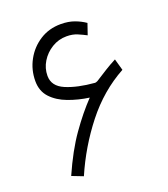

<svg xmlns="http://www.w3.org/2000/svg" viewBox="-121 -720 714 815"><g transform="rotate(-20 236.0 -312.5)"><path d="M256.3 -297.9Q207 -304.7 162.6 -321.3Q118.2 -337.9 90.6 -367.4Q63 -397 63 -442.4Q63 -493.2 86.7 -536.6Q110.4 -580.1 151.9 -606.7Q193.4 -633.3 246.6 -633.3Q281.2 -633.3 307.9 -623.5Q334.5 -613.8 355.5 -599.1L338.4 -549.3Q321.8 -558.1 300.8 -567.1Q279.8 -576.2 252 -576.2Q215.8 -576.2 185.5 -557.6Q155.3 -539.1 137.2 -509.5Q119.1 -480 119.1 -445.8Q119.1 -398.9 170.2 -377.2Q221.2 -355.5 299.3 -349.1Q300.3 -349.1 303.7 -349.9Q307.1 -350.6 310.5 -352.5Q340.8 -371.6 362.3 -385.3Q383.8 -398.9 412.1 -413.6L426.8 -361.3Q323.2 -304.7 245.8 -206.3Q168.5 -107.9 118.7 7.3L68.4 -12.2Q112.3 -111.8 160.2 -179.7Q208 -247.6 256.3 -297.9Z"/></g></svg>

Font: Vazirmatn FD NL ExtraLight
Style: Regular
Weight: 200
Designer: Saber Rastikerdar
Foundry: Saber Rastikerdar
Version: Version 33.003